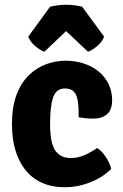

<svg xmlns="http://www.w3.org/2000/svg" viewBox="-20 -768 514 803"><path d="M309 -277.5Q309.5 -316.5 305.8 -343.2Q302 -370 289.5 -384Q277 -398 251 -398Q216 -398 202.8 -362.5Q189.5 -327 189.5 -248.5Q189.5 -169 211.5 -138Q233.5 -107 276 -107Q305.5 -107 334 -119.5Q362.5 -132 386 -149Q405 -138 422.5 -111.5Q440 -85 445 -62Q411.5 -27 358.8 -6Q306 15 250.5 15Q196.5 15 155.5 -3.5Q114.5 -22 86.5 -56.8Q58.5 -91.5 44.2 -140Q30 -188.5 30 -248.5Q30 -321 49.2 -371.8Q68.5 -422.5 101 -453.8Q133.5 -485 173.2 -499.5Q213 -514 254 -514Q296 -514 331.8 -502Q367.5 -490 393.8 -468Q420 -446 434.5 -415.5Q449 -385 449 -348Q449 -308.5 427.2 -290.2Q405.5 -272 372.5 -272Q352.5 -272 338 -273.5Q323.5 -275 309 -277.5ZM323.5 -740 415.5 -614.5Q406 -591 384.8 -574Q363.5 -557 348 -551.5L256.5 -638L165.5 -551.5Q150 -557 128.8 -574Q107.5 -591 98 -614.5L189.5 -740Q203.5 -743.5 220.8 -745.8Q238 -748 256.5 -748Q275.5 -748 292.8 -745.8Q310 -743.5 323.5 -740Z"/></svg>

Font: Signika
Style: Bold
Weight: 700
Designer: Anna Giedry
Foundry: Anna Giedry
Version: Version 2.001